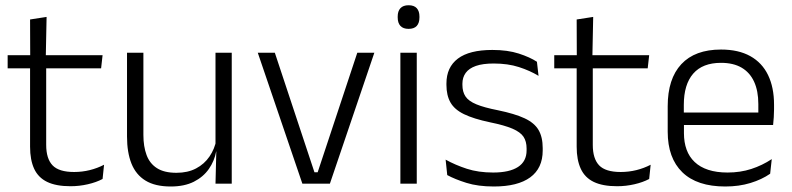

<svg xmlns="http://www.w3.org/2000/svg" viewBox="-20 -684 2948 715"><path d="M242.5 9.5Q189 9.5 155.8 -6.5Q122.5 -22.5 107.2 -55.5Q92 -88.5 92 -137.5V-455.5H152V-144.5Q152 -93 175.8 -68.2Q199.5 -43.5 256 -43.5Q286 -43.5 314.2 -50.5Q342.5 -57.5 367.5 -70.5L362 -17.5Q338.5 -5 307 2.2Q275.5 9.5 242.5 9.5ZM8.5 -429.5V-478.5H362L356.5 -429.5ZM92.5 -471.5 92 -611.5 153.5 -621 150.5 -471.5Z M514 -487.5V-181.5Q514 -138.5 525.8 -106.8Q537.5 -75 564.5 -57.8Q591.5 -40.5 637 -40.5Q679.5 -40.5 710.2 -56.8Q741 -73 760.2 -101.2Q779.5 -129.5 786 -164.5L798.5 -120H785Q778.5 -84.5 757.8 -54.8Q737 -25 701.8 -7.2Q666.5 10.5 616 10.5Q557.5 10.5 521.8 -11.5Q486 -33.5 469.5 -75Q453 -116.5 453 -175.5V-487.5ZM843 -487.5V0H782.5L785.5 -120.5L782.5 -123.5V-487.5Z M1163 -42.5 1310.5 -487.5H1374L1208.5 0H1106L940 -487.5H1003.5L1151 -42.5Z M1471 0V-487.5H1532V0ZM1501.5 -576.5Q1481.5 -576.5 1471.2 -587.5Q1461 -598.5 1461 -619V-622.5Q1461 -642.5 1471.2 -653.5Q1481.5 -664.5 1501.5 -664.5Q1522 -664.5 1532 -653.5Q1542 -642.5 1542 -622.5V-619Q1542 -598.5 1532 -587.5Q1522 -576.5 1501.5 -576.5Z M1819 10.5Q1760 10.5 1717 -3Q1674 -16.5 1645.5 -32L1639.5 -89.5Q1675.5 -69.5 1718.5 -55.5Q1761.5 -41.5 1816.5 -41.5Q1877 -41.5 1909 -62.2Q1941 -83 1941 -124V-131Q1941 -157.5 1929.5 -174.8Q1918 -192 1888.5 -204.8Q1859 -217.5 1805 -228.5Q1743.5 -241.5 1708 -258.8Q1672.5 -276 1657.5 -302.5Q1642.5 -329 1642.5 -368V-373Q1642.5 -433.5 1685.2 -465.8Q1728 -498 1813.5 -498Q1870.5 -498 1912 -484.5Q1953.5 -471 1979.5 -454L1985.5 -401.5Q1953.5 -421 1912.5 -434.2Q1871.5 -447.5 1818.5 -447.5Q1778 -447.5 1752.2 -438.5Q1726.5 -429.5 1714.2 -412.5Q1702 -395.5 1702 -372.5V-368Q1702 -342 1713.5 -324.8Q1725 -307.5 1754 -295.5Q1783 -283.5 1834 -273.5Q1897 -260.5 1933.5 -243.5Q1970 -226.5 1985.5 -200Q2001 -173.5 2001 -132.5V-123.5Q2001 -57.5 1954.5 -23.5Q1908 10.5 1819 10.5Z M2278 9.5Q2224.5 9.5 2191.2 -6.5Q2158 -22.5 2142.8 -55.5Q2127.5 -88.5 2127.5 -137.5V-455.5H2187.5V-144.5Q2187.5 -93 2211.2 -68.2Q2235 -43.5 2291.5 -43.5Q2321.5 -43.5 2349.8 -50.5Q2378 -57.5 2403 -70.5L2397.5 -17.5Q2374 -5 2342.5 2.2Q2311 9.5 2278 9.5ZM2044 -429.5V-478.5H2397.5L2392 -429.5ZM2128 -471.5 2127.5 -611.5 2189 -621 2186 -471.5Z M2681 10.5Q2575.5 10.5 2521 -42.5Q2466.5 -95.5 2466.5 -193.5V-288.5Q2466.5 -390.5 2517.2 -445Q2568 -499.5 2665 -499.5Q2730 -499.5 2774 -475Q2818 -450.5 2840.2 -404.5Q2862.5 -358.5 2862.5 -294V-276.5Q2862.5 -262 2861.5 -247.5Q2860.5 -233 2859 -218.5H2803Q2804 -240.5 2804 -260.2Q2804 -280 2804 -296.5Q2804 -345.5 2788.2 -379.8Q2772.5 -414 2741.8 -432Q2711 -450 2665 -450Q2596.5 -450 2561.5 -409.8Q2526.5 -369.5 2526.5 -293.5V-246L2527 -238V-187.5Q2527 -154 2536.8 -127Q2546.5 -100 2566.8 -80.8Q2587 -61.5 2617.8 -51.5Q2648.5 -41.5 2689.5 -41.5Q2737 -41.5 2777.8 -54.8Q2818.5 -68 2854 -91.5L2848 -37Q2817 -15.5 2774.5 -2.5Q2732 10.5 2681 10.5ZM2498 -218.5V-265H2845.5V-218.5Z"/></svg>

Font: Anek Gujarati Light
Style: Regular
Weight: 300
Designer: Mrunmayee Ghaisas (Gujarati), Yesha Goshar (Latin)
Foundry: Ek Type
Version: Version 1.003